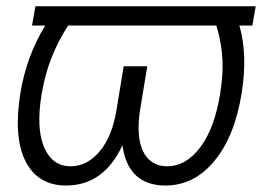

<svg xmlns="http://www.w3.org/2000/svg" viewBox="-20 -565 812 595"><path d="M43.3 -277Q62.1 -391 120 -485.8H79.2L89.8 -545.5H772.4L762.1 -485.8H721.9Q747.9 -395.6 729 -277Q707.7 -142.8 644.5 -66.4Q581.7 9.9 492.5 9.9Q377.1 9.9 359.4 -114.7Q301.5 9.9 184.7 9.9Q96.6 9.9 58.6 -66.4Q21.3 -141.3 43.3 -277ZM116.5 -109Q141.7 -49.7 199.2 -49.7Q250 -49.7 289.1 -96.2Q328.1 -142.8 341.3 -226.2L363.3 -359.7H436.4L414.4 -226.2Q407.7 -184.7 410 -151.8Q412.3 -119 423.3 -96.2Q434.3 -73.5 453.1 -61.6Q471.9 -49.7 497.9 -49.7Q556.5 -49.7 600.9 -109Q645.2 -168.3 661.9 -273.1Q666.5 -300.4 668.5 -326.3Q670.5 -352.3 669.4 -378.2Q668.3 -404.1 663.7 -430.6Q659.1 -457 650.6 -485.8H191.1Q174.7 -460.6 161.8 -435.2Q148.8 -409.8 138.7 -383.7Q128.6 -357.6 121.3 -330.1Q114 -302.6 109 -273.1Q91.6 -168.3 116.5 -109Z"/></svg>

Font: Inter P Light
Style: Italic
Weight: 300
Italic angle: 9.39999°
Designer: Rasmus Andersson
Foundry: rsms
Version: Version 3.018;git-588b23468